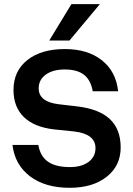

<svg xmlns="http://www.w3.org/2000/svg" viewBox="-20 -895 640 923"><path d="M460 -875 314 -700.2H216.8L323.2 -875ZM335 -263.2 240.2 -272.9Q145 -283.7 95 -332Q44.9 -380.4 44.9 -462.9Q44.9 -553.7 111.6 -606.4Q178.2 -659.2 292 -659.2Q401.9 -659.2 470 -605Q538.1 -550.8 547.9 -456.1H425.8Q416.5 -509.8 384 -535.4Q351.6 -561 291 -561Q234.4 -561 200.2 -536.4Q166 -511.7 166 -470.2Q166 -405.8 261.2 -394L349.1 -383.8Q455.6 -371.6 507.8 -322.8Q560.1 -273.9 560.1 -186Q560.1 -98.1 492.9 -45.2Q425.8 7.8 314.9 7.8Q196.8 7.8 124 -47.6Q51.3 -103 40 -198.2H164.1Q173.8 -143.6 210.7 -117.7Q247.6 -91.8 315.9 -91.8Q372.1 -91.8 405.5 -116.5Q439 -141.1 439 -183.1Q439 -251.5 335 -263.2Z"/></svg>

Font: Overused Grotesk SemiBold
Style: Regular
Weight: 600
Version: Version 0.002